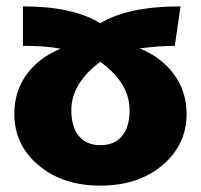

<svg xmlns="http://www.w3.org/2000/svg" viewBox="-20 -565 630 603"><path d="M25 -207Q25 -278 63.5 -331Q102 -384 170 -412Q126 -421 52 -421V-545Q209 -545 295 -492Q382 -545 547 -545L529 -421Q480 -421 419 -413Q487 -385 526.5 -331.5Q566 -278 566 -207Q566 -110 490 -46Q414 18 295 18Q177 18 101 -46Q25 -110 25 -207ZM204 -219Q204 -166 228 -137.5Q252 -109 295 -109Q339 -109 363 -137.5Q387 -166 387 -219Q387 -304 295 -371Q204 -303 204 -219Z"/></svg>

Font: FiraGO ExtraBold
Style: Regular
Weight: 800
Designer: bBox Type
Foundry: bBox Type GmbH
Version: Version 1.001;PS 001.001;hotconv 1.0.88;makeotf.lib2.5.64775